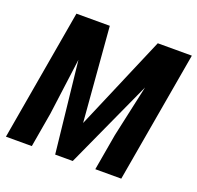

<svg xmlns="http://www.w3.org/2000/svg" viewBox="-125 -844 1001 977"><g transform="rotate(20 376.0 -355.5)"><path d="M308.1 -710.9 349.6 -199.7 567.9 -710.9H752.4L628.9 0H488.3L522.5 -196.8L584 -477.5L366.2 0H271L217.3 -493.7L176.8 -187.5L144.5 0H4.4L127.4 -710.9Z"/></g></svg>

Font: TypoPRO Roboto
Style: Bold Italic
Weight: 700
Italic angle: -12°
Designer: Google
Version: Version 2.136; 2016